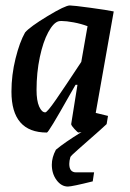

<svg xmlns="http://www.w3.org/2000/svg" viewBox="-20 -477 477 704"><path d="M331 -63 376 -52 371 -22Q352 -4 305 37Q295 46 267 70.5Q239 95 238 99Q234 113 234 124Q234 155 259 155H325L320 188Q244 207 229 207Q205 207 187.5 183.5Q170 160 170 127Q170 100 185 72Q216 46 279 7L268 9Q265 9 253 -4Q241 -17 241 -22L264 -166H257L234 -126Q158 9 152 9Q22 9 22 -141Q22 -202 37 -262.5Q52 -323 72 -358Q90 -379 154.5 -418Q219 -457 236 -457Q249 -457 311.5 -448.5Q374 -440 397 -435ZM278 -250 301 -381Q277 -390 250 -395Q223 -400 206 -400Q198 -400 195 -399Q176 -394 157 -359Q138 -324 126 -267.5Q114 -211 114 -147Q114 -108 123.5 -86.5Q133 -65 146 -65Q153 -65 185.5 -112Q218 -159 278 -250Z"/></svg>

Font: Grenze
Style: Italic
Weight: 400
Italic angle: -10°
Designer: Renata Polastri
Foundry: Omnibus-Type
Version: Version 1.002; ttfautohint (v1.8)